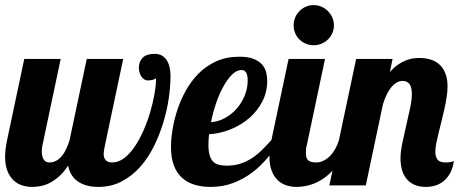

<svg xmlns="http://www.w3.org/2000/svg" viewBox="-28 -733 1814 759"><path d="M314.9 -500H459L387.2 -160.2Q381.8 -136.2 381.8 -124Q381.8 -108.9 389.9 -99.9Q397.9 -90.8 416 -90.8Q440.4 -90.8 462.9 -107.9Q485.4 -125 504.4 -153.1Q523.4 -181.2 539.1 -216.8Q554.7 -252.4 565.7 -289.6Q576.7 -326.7 582.8 -362.1Q588.9 -397.5 588.9 -424.8Q587.9 -422.4 583.7 -420.4Q579.6 -418.5 574.7 -417.2Q569.8 -416 564.9 -415.5Q560.1 -415 557.1 -415Q548.3 -415 541.5 -419.7Q534.7 -424.3 530 -431.6Q525.4 -439 523.2 -448Q521 -457 521 -465.8Q521 -489.3 535.9 -504.6Q550.8 -520 583 -520Q601.1 -520 613 -512.7Q625 -505.4 632.3 -493.2Q639.6 -481 642.8 -465.3Q646 -449.7 646 -433.1Q646 -393.1 639.2 -345Q632.3 -296.9 617.4 -248Q602.5 -199.2 579.8 -153.6Q557.1 -107.9 525.4 -72.5Q493.7 -37.1 452.6 -15.6Q411.6 5.9 360.8 5.9Q312 5.9 281 -14.9Q250 -35.6 241.2 -78.1Q223.1 -50.8 204.1 -34.4Q185.1 -18.1 166.7 -9Q148.4 0 131.1 2.9Q113.8 5.9 99.1 5.9Q76.7 5.9 57.1 -1Q37.6 -7.8 23.2 -22.5Q8.8 -37.1 0.5 -59.6Q-7.8 -82 -7.8 -113.8Q-7.8 -127.4 -5.9 -143.8Q-3.9 -160.2 0 -179.2L67.9 -500H211.9L140.1 -160.2Q137.2 -147.5 137.2 -134.8Q137.2 -126 138.7 -118.2Q140.1 -110.4 143.6 -104.2Q147 -98.1 152.6 -94.5Q158.2 -90.8 167 -90.8Q181.6 -90.8 193.8 -97.4Q206.1 -104 216.1 -115.7Q226.1 -127.4 233.6 -143.8Q241.2 -160.2 247.1 -179.2Z M1079.1 -179.2Q1058.1 -144 1031 -110.8Q1003.9 -77.6 970 -51.8Q936 -25.9 894.8 -10Q853.5 5.9 804.2 5.9Q768.6 5.9 739.7 -3.2Q710.9 -12.2 690.4 -31.2Q669.9 -50.3 658.9 -80.3Q647.9 -110.4 647.9 -152.8Q647.9 -181.6 653.8 -219.2Q659.7 -256.8 672.4 -296.4Q685.1 -335.9 706.1 -374Q727.1 -412.1 756.8 -442.1Q786.6 -472.2 826.7 -490.5Q866.7 -508.8 918 -508.8Q951.7 -508.8 972.9 -500.7Q994.1 -492.7 1006.6 -479.5Q1019 -466.3 1023.7 -449Q1028.3 -431.6 1028.3 -413.1Q1028.3 -369.6 1009.3 -332.3Q990.2 -294.9 958.3 -267.1Q926.3 -239.3 884.8 -222.2Q843.3 -205.1 798.3 -202.1Q797.4 -190.9 796.6 -180.9Q795.9 -170.9 795.9 -162.1Q795.9 -136.7 800.5 -120.4Q805.2 -104 814.2 -94.7Q823.2 -85.4 836.7 -81.8Q850.1 -78.1 868.2 -78.1Q897.9 -78.1 922.1 -85.9Q946.3 -93.8 967.3 -107.4Q988.3 -121.1 1007.1 -139.6Q1025.9 -158.2 1044.9 -179.2ZM806.2 -250Q834.5 -252 860.8 -266.1Q887.2 -280.3 907.2 -303Q927.2 -325.7 939.2 -354.7Q951.2 -383.8 951.2 -415Q951.2 -433.6 945.8 -444.8Q940.4 -456.1 926.3 -456.1Q907.2 -456.1 888.9 -437.7Q870.6 -419.4 854.5 -390.1Q838.4 -360.8 825.9 -324Q813.5 -287.1 806.2 -250Z M1292 -632.8Q1292 -616.2 1285.6 -601.8Q1279.3 -587.4 1268.3 -576.9Q1257.3 -566.4 1242.9 -560.3Q1228.5 -554.2 1211.9 -554.2Q1195.3 -554.2 1180.9 -560.3Q1166.5 -566.4 1155.8 -576.9Q1145 -587.4 1138.9 -601.8Q1132.8 -616.2 1132.8 -632.8Q1132.8 -649.4 1138.9 -663.8Q1145 -678.2 1155.8 -689.2Q1166.5 -700.2 1180.9 -706.5Q1195.3 -712.9 1211.9 -712.9Q1228.5 -712.9 1242.9 -706.5Q1257.3 -700.2 1268.3 -689.2Q1279.3 -678.2 1285.6 -663.8Q1292 -649.4 1292 -632.8ZM1354 -179.2Q1339.8 -138.7 1322.5 -108.9Q1305.2 -79.1 1286.4 -58.6Q1267.6 -38.1 1247.8 -25.4Q1228 -12.7 1209.5 -5.9Q1190.9 1 1174.1 3.4Q1157.2 5.9 1144 5.9Q1121.6 5.9 1102.1 -1Q1082.5 -7.8 1068.1 -22.5Q1053.7 -37.1 1045.4 -59.6Q1037.1 -82 1037.1 -113.8Q1037.1 -127.4 1039.1 -143.8Q1041 -160.2 1044.9 -179.2L1112.8 -500H1256.8L1185.1 -160.2Q1182.6 -151.9 1181.9 -143.8Q1181.2 -135.7 1181.2 -127.9Q1181.2 -106.9 1190.9 -98.9Q1200.7 -90.8 1221.7 -90.8Q1236.3 -90.8 1250.2 -97.4Q1264.2 -104 1275.9 -115.7Q1287.6 -127.4 1296.9 -143.8Q1306.2 -160.2 1312 -179.2Z M1273.9 0 1379.9 -500H1523.9L1513.2 -448.2Q1529.3 -466.3 1545.2 -477.3Q1561 -488.3 1576.2 -494.1Q1591.3 -500 1604.7 -502Q1618.2 -503.9 1629.9 -503.9Q1653.8 -503.9 1674.3 -497.6Q1694.8 -491.2 1709.7 -477.5Q1724.6 -463.9 1732.9 -442.4Q1741.2 -420.9 1741.2 -391.1Q1741.2 -371.1 1737.5 -347.9Q1733.9 -324.7 1728.5 -300.5Q1723.1 -276.4 1717 -252.4Q1710.9 -228.5 1705.6 -206.5Q1700.2 -184.6 1696.5 -165.8Q1692.9 -147 1692.9 -132.8Q1692.9 -114.3 1701.4 -102.5Q1710 -90.8 1732.9 -90.8Q1757.8 -90.8 1766.1 -97.2Q1762.7 -69.8 1752.4 -50.5Q1742.2 -31.2 1727.5 -18.6Q1712.9 -5.9 1694.3 0Q1675.8 5.9 1656.2 5.9Q1627.4 5.9 1607.9 -3.7Q1588.4 -13.2 1576.7 -29.1Q1564.9 -44.9 1560.1 -65.2Q1555.2 -85.4 1555.2 -106.9Q1555.2 -132.3 1562.3 -166.3Q1569.3 -200.2 1577.6 -235.8Q1585.9 -271.5 1593 -304.7Q1600.1 -337.9 1600.1 -361.8Q1600.1 -413.1 1564 -413.1Q1550.3 -413.1 1538.6 -405.8Q1526.9 -398.4 1517.1 -386Q1507.3 -373.5 1499.5 -356.7Q1491.7 -339.8 1485.8 -320.8L1418 0Z"/></svg>

Font: Lobster
Style: Regular
Weight: 400
Designer: Pablo Impallari
Foundry: Pablo Impallari
Version: Version 1.007; ttfautohint (v1.1) -l 8 -r 50 -G 50 -x 14 -D 